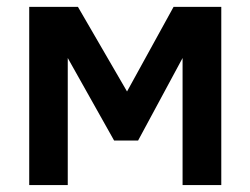

<svg xmlns="http://www.w3.org/2000/svg" viewBox="-20 -532 720 552"><path d="M616.2 0H504.9V-365.2L377 -127.9H308.1L174.8 -365.2V0H64V-512.2H204.1L345.2 -269L479 -512.2H616.2Z"/></svg>

Font: Clear Sans
Style: Bold
Weight: 700
Foundry: Intel Corporation
Version: Version 1.00